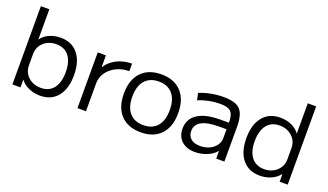

<svg xmlns="http://www.w3.org/2000/svg" viewBox="-70 -1201 2876 1683"><g transform="rotate(20 1368.5 -360.0)"><path d="M343.7 10Q286.8 10 238.2 -11.6Q189.7 -33.3 162.1 -70.3H160.1L159.6 0H84.3V-730H163.3V-449.7H165.3Q192.3 -487.7 239.8 -508.9Q287.3 -530 343.7 -530Q448.1 -530 506.3 -458.7Q564.5 -387.5 564.5 -260Q564.5 -133 506.3 -61.5Q448.1 10 343.7 10ZM326.7 -56.6Q403.7 -56.6 445.4 -109.5Q487.1 -162.4 487.1 -260Q487.1 -357.6 445.4 -410.5Q403.7 -463.4 326.6 -463.4Q279.8 -463.4 242.6 -443.8Q205.5 -424.2 184.4 -390.3Q163.3 -356.5 163.3 -312.3V-207.7Q163.3 -164 184.4 -129.9Q205.5 -95.8 242.7 -76.2Q279.8 -56.6 326.7 -56.6Z M691.3 0V-520H767.4L767.9 -411.1H770.2Q793.1 -447.9 829.1 -474.5Q865.2 -501.1 911.2 -515.5Q957.3 -530 1007.9 -530V-459.8Q942 -459.8 888.1 -433.1Q834.1 -406.4 802.4 -361Q770.8 -315.7 770.8 -259.9V0Z M1283 10Q1163 10 1096.3 -61Q1029.7 -132 1029.7 -260Q1029.7 -388 1096.3 -459Q1163 -530 1283 -530Q1403 -530 1469.7 -459Q1536.4 -388 1536.4 -260Q1536.4 -132 1469.7 -61Q1403 10 1283 10ZM1283 -56.7Q1367 -56.7 1412.3 -109.4Q1457.6 -162 1457.6 -260Q1457.6 -358 1412.3 -410.6Q1367 -463.3 1283 -463.3Q1200 -463.3 1154.2 -410.6Q1108.4 -358 1108.4 -260Q1108.4 -162 1154.2 -109.4Q1200 -56.7 1283 -56.7Z M1788.7 10Q1709.8 10 1663.9 -32.3Q1618.1 -74.5 1618.1 -146.7Q1618.1 -237.1 1691.3 -285.4Q1764.5 -333.7 1900.2 -333.7H1982.6Q1982.6 -384.2 1971 -412.1Q1959.3 -440 1931.1 -451.7Q1902.9 -463.4 1853.3 -463.4Q1802.6 -463.4 1751.3 -453.1Q1700 -442.7 1653.3 -422.8L1638.8 -486.8Q1688.6 -507.5 1746.4 -518.8Q1804.2 -530 1863.2 -530Q1937.6 -530 1980.8 -510.8Q2024 -491.5 2042.9 -446.7Q2061.8 -401.9 2061.8 -326.8V0H1985.7L1985.2 -70.8H1983.4Q1957 -35.5 1902.3 -12.7Q1847.6 10 1788.7 10ZM1814.2 -55.3Q1861 -55.3 1899.3 -73.1Q1937.6 -91 1960.1 -121.4Q1982.6 -151.8 1982.6 -189V-272.6H1910.3Q1804.1 -272.6 1750.3 -242.5Q1696.5 -212.4 1696.5 -153.9Q1696.5 -108.2 1727.3 -81.7Q1758.1 -55.3 1814.2 -55.3Z M2393.6 10Q2289.5 10 2230.9 -61.5Q2172.3 -133 2172.3 -260Q2172.3 -387.5 2230.9 -458.7Q2289.5 -530 2393.6 -530Q2450.5 -530 2498 -508.9Q2545.5 -487.7 2571.9 -449.7H2574V-730H2652.4V0H2577.6L2577.1 -70.3H2575Q2547.8 -33.3 2499.1 -11.6Q2450.5 10 2393.6 10ZM2410.1 -56.6Q2457.8 -56.6 2494.5 -76.2Q2531.2 -95.8 2552.6 -129.9Q2574 -164 2574 -207.7V-312.3Q2574 -356.4 2552.6 -390.3Q2531.2 -424.2 2494.6 -443.8Q2457.9 -463.4 2410.4 -463.4Q2334.6 -463.4 2292.4 -410.6Q2250.2 -357.7 2250.2 -260Q2250.2 -162.4 2292.4 -109.5Q2334.6 -56.6 2410.1 -56.6Z"/></g></svg>

Font: M PLUS 1 Thin
Style: Regular
Weight: 100
Designer: Coji Morishita
Foundry: UNDERFOREST DESIGN
Version: Version 1.001